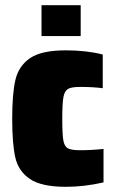

<svg xmlns="http://www.w3.org/2000/svg" viewBox="-20 -712 447 740"><path d="M27 -254Q27 -351 39.5 -404.5Q52 -458 96 -488Q140 -518 234 -518Q312 -518 376 -502V-372Q339 -377 289 -377Q256 -377 242.5 -369.5Q229 -362 224.5 -338Q220 -314 220 -255Q220 -195 224 -171.5Q228 -148 241.5 -140.5Q255 -133 289 -133Q332 -133 379 -138V-9Q305 8 234 8Q140 8 95.5 -22Q51 -52 39 -105Q27 -158 27 -254ZM140 -573V-692H291V-573Z"/></svg>

Font: Saira Semi Condensed Black
Style: Regular
Weight: 900
Width: 4
Designer: Hector Gatti with collaboration of the Omnibus-Type team
Foundry: Omnibus-Type
Version: Version 1.001; ttfautohint (v1.8)